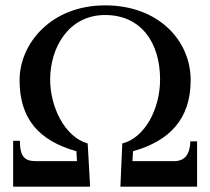

<svg xmlns="http://www.w3.org/2000/svg" viewBox="-20 -696 784 716"><path d="M715 0V-169H690C688 -119 669 -95 628 -95H474L476 -132C611 -170 691 -251 691 -397C691 -546 570 -676 372 -676C170 -676 53 -533 53 -397C53 -252 126 -171 265 -132L267 -95H116C72 -95 55 -110 54 -171H29V0H316L307 -161C219 -186 167 -301 167 -399C167 -519 236 -640 372 -640C503 -640 577 -541 577 -399C577 -292 521 -182 436 -161L429 0Z"/></svg>

Font: STIXGeneral
Style: Regular
Weight: 400
Designer: MicroPress Inc., with final additions and corrections provided by Coen Hoffman, Elsevier (retired)
Version: Version 1.1.0